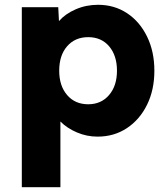

<svg xmlns="http://www.w3.org/2000/svg" viewBox="-20 -561 699 801"><path d="M71 220V-531H223L226 -473Q252 -503 295.5 -522Q339 -541 389 -541Q457 -541 510 -506Q563 -471 593.5 -408.5Q624 -346 624 -266Q624 -186 593.5 -124Q563 -62 509.5 -26.5Q456 9 387 9Q342 9 301 -8.5Q260 -26 232 -54V220ZM348 -126Q402 -126 435 -164.5Q468 -203 468 -266Q468 -329 435.5 -367.5Q403 -406 348 -406Q293 -406 260 -368Q227 -330 227 -266Q227 -203 260 -164.5Q293 -126 348 -126Z"/></svg>

Font: Lexend Deca
Style: Bold
Weight: 700
Designer: Bonnie Shaver-Troup, Thomas Jockin
Foundry: Lexend
Version: Version 1.008; ttfautohint (v1.8.4.7-5d5b)